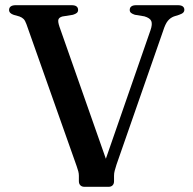

<svg xmlns="http://www.w3.org/2000/svg" viewBox="-20 -720 743 740"><path d="M480 -681.5Q480 -690.5 486.2 -695.2Q492.5 -700 505.5 -700H665Q678.5 -700 684.5 -695.2Q690.5 -690.5 690.5 -682.5Q690.5 -676 686.2 -671.5Q682 -667 670.5 -663L650 -656.5Q636 -651 626.5 -639.2Q617 -627.5 608.5 -600.5L429 -85.5Q424.5 -71 422 -61.8Q419.5 -52.5 419.5 -42.5V-21.5Q419.5 -11.5 414 -5.8Q408.5 0 398.5 0H305.5Q295.5 0 289.8 -5.8Q284 -11.5 284 -22V-43Q284 -51 281.8 -59.5Q279.5 -68 275.5 -79.5L82 -626.5Q77 -640.5 71.2 -646.5Q65.5 -652.5 55 -656.5L33.5 -662.5Q15 -668.5 15 -681.5Q15 -690.5 21.5 -695.2Q28 -700 41 -700H255.5Q269 -700 275 -695.2Q281 -690.5 281 -681.5Q281 -674.5 276 -670.2Q271 -666 261 -663L220.5 -656.5Q208 -653 205.2 -645Q202.5 -637 209 -617.5L403.5 -64L364 -39L560 -603.5Q568 -626.5 563.2 -638.5Q558.5 -650.5 536.5 -657L500 -663Q490.5 -666 485.2 -670.2Q480 -674.5 480 -681.5Z"/></svg>

Font: Fraunces 10pt
Style: Regular
Weight: 400
Version: Version 1.000;[b76b70a41]